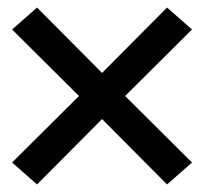

<svg xmlns="http://www.w3.org/2000/svg" viewBox="-20 -594 540 508"><path d="M78 -106 12 -164 189 -340 12 -516 78 -574 250 -401 422 -574 488 -516 311 -340 488 -164 422 -106 250 -279Z"/></svg>

Font: Iosevka Term Curly Semibold
Style: Regular
Weight: 600
Designer: Belleve Invis
Foundry: Belleve Invis
Version: Version 32.3.0